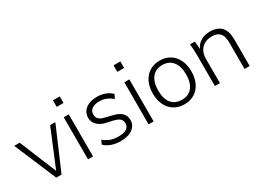

<svg xmlns="http://www.w3.org/2000/svg" viewBox="-31 -1341 2677 1981"><g transform="rotate(-30 1307.5 -350.5)"><path d="M446 -501H508L293 0H230L18 -501H83L264 -61Z M608 -501H668V0H608ZM680 -708V-630H599V-708Z M806 -60 828 -107Q868 -74 908.5 -60Q949 -46 1002 -46Q1064 -46 1096.5 -67.5Q1129 -89 1129 -130Q1129 -164 1107.5 -183.5Q1086 -203 1037 -215L952 -234Q892 -248 857.5 -284Q823 -320 823 -368Q823 -434 873.5 -473.5Q924 -513 1008 -513Q1061 -513 1106.5 -496Q1152 -479 1182 -447L1159 -400Q1090 -460 1008 -460Q950 -460 918 -437Q886 -414 886 -373Q886 -339 906.5 -318Q927 -297 970 -287L1056 -266Q1191 -236 1191 -133Q1191 -70 1139 -31.5Q1087 7 999 7Q877 7 806 -60Z M1330 -501H1390V0H1330ZM1402 -708V-630H1321V-708Z M1526 -253Q1526 -331 1554.5 -390Q1583 -449 1635.5 -481Q1688 -513 1757 -513Q1825 -513 1877 -481Q1929 -449 1957.5 -390Q1986 -331 1986 -253Q1986 -175 1957.5 -116Q1929 -57 1877 -25Q1825 7 1757 7Q1688 7 1635.5 -25Q1583 -57 1554.5 -116Q1526 -175 1526 -253ZM1923 -253Q1923 -351 1879 -405.5Q1835 -460 1757 -460Q1678 -460 1634 -405.5Q1590 -351 1590 -253Q1590 -153 1633 -100Q1676 -47 1756 -47Q1836 -47 1879.5 -100.5Q1923 -154 1923 -253Z M2534 -319V0H2473V-315Q2473 -390 2442.5 -425Q2412 -460 2347 -460Q2272 -460 2226 -414Q2180 -368 2180 -290V0H2120V-362Q2120 -440 2112 -501H2170L2178 -409Q2201 -460 2247 -486.5Q2293 -513 2353 -513Q2534 -513 2534 -319Z"/></g></svg>

Font: Muli Light
Style: Regular
Weight: 300
Designer: Vernon Adams
Foundry: Vernon Adams
Version: Version 2.100